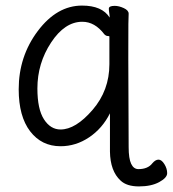

<svg xmlns="http://www.w3.org/2000/svg" viewBox="-20 -506 619 688"><path d="M441 21Q441 62 450 81Q459 100 476 100Q510 100 526 79Q537 66 548 66Q559 66 569 82Q579 98 579 114.5Q579 131 550.5 146.5Q522 162 478 162Q434 162 412 141Q375 107 374 37V-100Q347 -46 299.5 -14Q252 18 197 18Q129 18 88 -35.5Q47 -89 47 -186Q47 -304 115.5 -395Q184 -486 274 -486Q346 -486 373 -443Q373 -450 371.5 -459Q370 -468 370 -475Q370 -485 391 -485Q406 -485 423.5 -477Q441 -469 441 -457Q441 -445 440 -420Q439 -396 441 21ZM197 -42Q251 -42 311.5 -112Q372 -182 372 -276V-375Q372 -377 366 -377Q360 -377 354 -383Q320 -428 275 -428Q212 -428 163 -353.5Q114 -279 114 -189Q114 -115 137.5 -78.5Q161 -42 197 -42Z"/></svg>

Font: Moon Stars Kai HW
Style: Regular
Weight: 400
Designer: GuiWonder
Version: Version 1.101